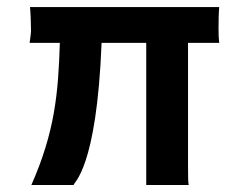

<svg xmlns="http://www.w3.org/2000/svg" viewBox="-20 -530 708 550"><path d="M69.8 0H190.9C190.4 -7.8 256.8 -44.4 271 -407.2H398.9V0H520.5C519 -8.3 518.6 -21.5 518.6 -54.7V-407.2H607.9C606.4 -424.3 606 -427.7 606 -448.2C606 -466.3 606.4 -493.7 607.9 -509.8H65.9C67.4 -497.6 68.8 -462.9 68.8 -444.3C68.8 -433.6 67.4 -427.2 64.9 -407.2H151.4C147 -261.7 136.7 -151.4 69.8 0Z"/></svg>

Font: HammersmithOne
Style: Regular
Weight: 400
Designer: Nicole Fally
Foundry: Nicole Fally
Version: Version 1.003